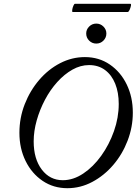

<svg xmlns="http://www.w3.org/2000/svg" viewBox="-20 -976 718 1009"><path d="M334 13Q261 13 204 -25.5Q147 -64 114.5 -130Q82 -196 82 -278Q82 -357 110 -428.5Q138 -500 186 -556Q234 -612 296 -644Q358 -676 426 -676Q500 -676 557 -637Q614 -598 646 -532Q678 -466 678 -384Q678 -308 650.5 -236.5Q623 -165 575 -109Q527 -53 465 -20Q403 13 334 13ZM310 -29Q365 -29 417.5 -64Q470 -99 512 -157.5Q554 -216 579 -287Q604 -358 604 -430Q604 -490 585.5 -536Q567 -582 532 -608Q497 -634 448 -634Q403 -634 360.5 -610Q318 -586 281 -545Q244 -504 216.5 -452Q189 -400 173 -343.5Q157 -287 157 -233Q157 -141 199.5 -85Q242 -29 310 -29ZM486 -747Q464 -747 448.5 -762.5Q433 -778 433 -800Q433 -821 448.5 -836.5Q464 -852 486 -852Q508 -852 523.5 -836.5Q539 -821 539 -800Q539 -778 523.5 -762.5Q508 -747 486 -747ZM362 -913Q358 -913 359.5 -924Q361 -935 365.5 -945.5Q370 -956 374 -956H665Q670 -956 668 -945.5Q666 -935 661 -924Q656 -913 651 -913Z"/></svg>

Font: Junicode
Style: Italic
Weight: 400
Italic angle: -11°
Designer: Peter S. Baker
Version: Version 2.100; ttfautohint (v1.8.4)